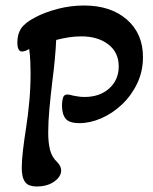

<svg xmlns="http://www.w3.org/2000/svg" viewBox="-20 -667 557 697"><path d="M112 10Q100 10 87.5 6Q75 2 67 -13Q59 -28 59 -59Q59 -84 63.5 -122.5Q68 -161 75 -205Q82 -250 86.5 -300Q91 -350 91 -401Q91 -421 90 -444Q89 -467 86 -489Q79 -485 72.5 -482.5Q66 -480 60 -480Q43 -480 43 -513Q43 -543 56.5 -563.5Q70 -584 106 -603Q141 -622 188.5 -634.5Q236 -647 285 -647Q382 -647 440.5 -596Q499 -545 499 -460Q499 -408 478 -364Q457 -320 422.5 -287.5Q388 -255 347.5 -237.5Q307 -220 268 -220Q231 -220 218 -236.5Q205 -253 205 -284Q205 -299 208.5 -311.5Q212 -324 224 -324Q227 -324 233 -323Q239 -322 245 -320Q251 -319 262 -317Q273 -315 287 -315Q342 -315 376.5 -346Q411 -377 411 -426Q411 -477 373 -506Q335 -535 275 -535Q253 -535 230 -531.5Q207 -528 184 -522Q181 -456 170 -372Q164 -322 159.5 -273.5Q155 -225 155 -185Q155 -150 161.5 -123.5Q168 -97 188 -78Q202 -64 202 -48Q202 -26 177 -8Q152 10 112 10Z"/></svg>

Font: Akaya Telivigala
Style: Regular
Weight: 400
Designer: Vaishnavi Murthy Yerkadithaya, Juan Luis Blanco Aristondo
Version: Version 1.002; ttfautohint (v1.8.3)